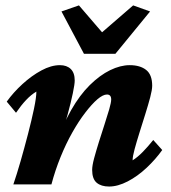

<svg xmlns="http://www.w3.org/2000/svg" viewBox="-20 -681 633 709"><path d="M382.8 7.8Q353.5 7.8 336.9 -6.3Q320.3 -20.5 320.3 -53.7Q320.3 -69.3 327.6 -96.7Q335 -124 345.2 -156.7Q355.5 -189.5 365.7 -220.7Q376 -252 383.3 -277.3Q390.6 -302.7 390.6 -313.5Q390.6 -332 375 -332Q360.4 -332 339.8 -314.5Q319.3 -296.9 294.9 -265.1Q270.5 -233.4 247.1 -191.9Q223.6 -150.4 203.6 -101.1Q183.6 -51.8 169.9 0H29.3Q42 -37.1 56.2 -86.4Q70.3 -135.7 83.5 -186.5Q96.7 -237.3 105.5 -279.3Q114.3 -321.3 114.3 -342.8Q94.7 -331.1 76.7 -312Q58.6 -293 39.1 -264.6L4.9 -305.7Q29.3 -339.8 63 -370.6Q96.7 -401.4 132.8 -420.9Q168.9 -440.4 201.2 -440.4Q226.6 -440.4 241.2 -426.3Q255.9 -412.1 255.9 -383.8Q255.9 -370.1 249 -336.9Q242.2 -303.7 229 -255.4Q215.8 -207 195.3 -145.5H188.5Q210.9 -218.8 242.7 -274.4Q274.4 -330.1 311.5 -366.7Q348.6 -403.3 386.7 -421.9Q424.8 -440.4 459 -440.4Q497.1 -440.4 519.5 -422.9Q542 -405.3 542 -364.3Q542 -349.6 534.7 -321.8Q527.3 -293.9 516.6 -259.8Q505.9 -225.6 495.1 -191.4Q484.4 -157.2 477.1 -130.4Q469.7 -103.5 469.7 -88.9Q488.3 -100.6 507.3 -120.1Q526.4 -139.6 545.9 -164.1L579.1 -127Q554.7 -92.8 521.5 -61.5Q488.3 -30.3 451.7 -11.2Q415 7.8 382.8 7.8ZM207 -638.7 271.5 -661.1 384.8 -529.3H319.3L471.7 -661.1L534.2 -638.7L406.2 -482.4H290Z"/></svg>

Font: Crimson Pro ExtraBold
Style: Italic
Weight: 800
Italic angle: -12°
Designer: Jacques Le Bailly
Foundry: Baron von Fonthausen
Version: Version 1.003